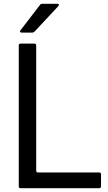

<svg xmlns="http://www.w3.org/2000/svg" viewBox="-20 -993 568 1013"><path d="M89 0Q79 0 79 -10V-753Q79 -763 89 -763H161Q171 -763 171 -753V-93Q171 -83 181 -83H503Q513 -83 513 -73V-10Q513 0 503 0ZM94 -821Q88 -821 86 -825Q84 -829 88 -833L191 -967Q195 -973 204 -973H283Q289 -973 290.5 -969.5Q292 -966 288 -961L162 -826Q157 -821 150 -821Z"/></svg>

Font: Open Sauce Two
Style: Regular
Weight: 400
Designer: Alfredo Marco Pradil
Foundry: Creative Sauce Fz LLC
Version: Version 1.477